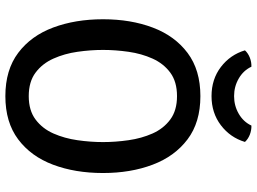

<svg xmlns="http://www.w3.org/2000/svg" viewBox="-138 -784 935 698"><g transform="rotate(90 329.0 -434.5)"><path d="M49.5 -342Q49.5 -443 79.8 -523Q110 -603 172 -649.5Q234 -696 329 -696Q424.5 -696 486.2 -649.2Q548 -602.5 578.2 -522.5Q608.5 -442.5 608.5 -342Q608.5 -240.5 578.2 -160.2Q548 -80 486 -33.5Q424 13 329 13Q233.5 13 171.5 -33.8Q109.5 -80.5 79.5 -161Q49.5 -241.5 49.5 -342ZM161 -342Q161 -296.5 167.8 -249.2Q174.5 -202 192.5 -161.8Q210.5 -121.5 243.5 -96.8Q276.5 -72 329 -72Q381 -72 414 -96.8Q447 -121.5 464.8 -161.8Q482.5 -202 489.2 -249.2Q496 -296.5 496 -342Q496 -387.5 489.2 -434.8Q482.5 -482 464.8 -522Q447 -562 414 -586.5Q381 -611 329 -611Q276.5 -611 243.5 -586.5Q210.5 -562 192.5 -522Q174.5 -482 167.8 -434.8Q161 -387.5 161 -342ZM495.5 -858Q479.5 -804.5 434.8 -770.5Q390 -736.5 329 -736.5Q267.5 -736.5 223 -770.5Q178.5 -804.5 162.5 -858Q173 -869.5 189.2 -875.8Q205.5 -882 222 -881.5Q235.5 -852.5 264.8 -835.5Q294 -818.5 329 -818.5Q364 -818.5 393.2 -835.5Q422.5 -852.5 436 -881.5Q452.5 -882 468.8 -875.8Q485 -869.5 495.5 -858Z"/></g></svg>

Font: Signika SC
Style: Regular
Weight: 400
Designer: Anna Giedryś
Foundry: Anna Giedryś
Version: Version 2.000; ttfautohint (v1.8.3) -l 8 -r 50 -G 200 -x 9 -